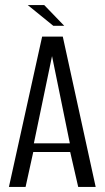

<svg xmlns="http://www.w3.org/2000/svg" viewBox="-20 -735 411 755"><path d="M15.1 0 145.7 -591H226.9L356.2 0H287.5L256 -137.3H110.8L80.6 0ZM113.2 -171.5H254.6L184.6 -514.4ZM189.5 -633.6 89 -715.2H153.8L232.5 -633.6Z"/></svg>

Font: Alumni Sans Thin
Style: Regular
Weight: 100
Designer: Robert E. Leuschke
Foundry: Robert E. Leuschke
Version: Version 1.018